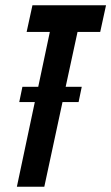

<svg xmlns="http://www.w3.org/2000/svg" viewBox="-20 -708 422 728"><path d="M360 -587H274L229 -379H290L278 -321H217L148 0H44L112 -321H53L65 -379H125L169 -587H81L103 -688H382Z"/></svg>

Font: Saira Ultra Condensed
Style: Bold Italic
Weight: 700
Width: 1
Italic angle: -12°
Designer: Hector Gatti with collaboration of the Omnibus-Type team
Foundry: Omnibus-Type
Version: Version 1.001; ttfautohint (v1.8)